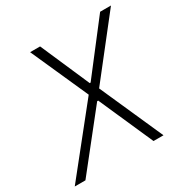

<svg xmlns="http://www.w3.org/2000/svg" viewBox="-197 -818 920 950"><g transform="rotate(-30 262.5 -343.0)"><path d="M-39 0 248 -359 102 -686H159L281 -406H286L502 -686H564L308 -360L468 0H411L274 -310H268L22 0Z"/></g></svg>

Font: Archivo Condensed Thin
Style: Italic
Weight: 250
Width: 3
Italic angle: -10°
Designer: Hector Gatti
Foundry: Omnibus-Type
Version: Version 2.001